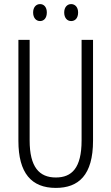

<svg xmlns="http://www.w3.org/2000/svg" viewBox="-20 -909 544 939"><path d="M142 -848C142 -822 156 -806 176 -806C195 -806 209 -821 209 -848C209 -874 195 -889 176 -889C156 -889 142 -873 142 -848ZM294 -848C294 -822 308 -806 328 -806C348 -806 362 -821 362 -848C362 -874 347 -889 328 -889C309 -889 294 -874 294 -848ZM435 -221V-714H379V-222C379 -87 331 -41 253 -41C172 -41 125 -92 125 -222V-714H70V-220C70 -62 134 10 253 10C364 10 435 -52 435 -221Z"/></svg>

Font: Noto Sans Khmer UI ExtraCondensed Light
Style: Regular
Weight: 300
Width: 2
Designer: Danh Hong and the Monotype Design Team
Foundry: Monotype Imaging Inc.
Version: Version 2.002